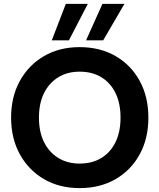

<svg xmlns="http://www.w3.org/2000/svg" viewBox="-20 -954 819 986"><path d="M389 12Q285 12 206 -34Q127 -80 82 -161.5Q37 -243 37 -350Q37 -457 82 -538.5Q127 -620 206 -666Q285 -712 389 -712Q494 -712 573.5 -666Q653 -620 697.5 -538.5Q742 -457 742 -350Q742 -243 697.5 -161.5Q653 -80 573.5 -34Q494 12 389 12ZM389 -114Q454 -114 501 -143Q548 -172 573.5 -224.5Q599 -277 599 -350Q599 -423 573.5 -475.5Q548 -528 501 -557Q454 -586 389 -586Q326 -586 279 -557Q232 -528 206 -475.5Q180 -423 180 -350Q180 -277 206 -224.5Q232 -172 279 -143Q326 -114 389 -114ZM422 -747 506 -934H619L510 -747ZM246 -747 318 -934H431L334 -747Z"/></svg>

Font: DM Sans 36pt ExtraBold
Style: Regular
Weight: 800
Designer: Colophon Foundry, Jonny Pinhorn
Foundry: Colophon Foundry
Version: Version 4.004;gftools[0.9.30]